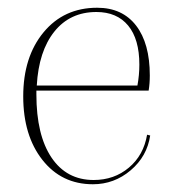

<svg xmlns="http://www.w3.org/2000/svg" viewBox="-20 -464 458 496"><path d="M220 12Q139 12 89.5 -51Q40 -114 40 -215Q40 -317 92.5 -380.5Q145 -444 231 -444Q296 -444 331.5 -398Q367 -352 367 -269Q367 -248 364 -230H74V-220Q74 -115 113 -57Q152 1 222 1Q275 1 313 -31Q351 -63 360 -116L368 -114Q360 -60 317.5 -24Q275 12 220 12ZM229 -433Q161 -433 120.5 -382.5Q80 -332 75 -243H335Q340 -270 340 -297Q340 -363 311 -398Q282 -433 229 -433Z"/></svg>

Font: Arapey Thin-Display
Style: Regular
Weight: 100
Designer: Eduardo Rodriguez Tunni
Foundry: Eduardo Rodriguez Tunni
Version: Version 4.000